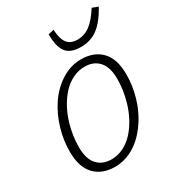

<svg xmlns="http://www.w3.org/2000/svg" viewBox="-215 -1046 1098 1193"><g transform="rotate(-30 334.0 -449.5)"><path d="M626 -914.1 668 -897.9Q620.1 -811.5 568.8 -773.7Q517.6 -735.8 448.2 -735.8Q374.5 -735.8 343.3 -774.9Q312 -814 312 -904.8L352.1 -914.1Q356 -846.7 379.4 -816.4Q402.8 -786.1 452.1 -786.1Q501.5 -786.1 542.2 -816.2Q583 -846.2 626 -914.1ZM407.2 -669.9Q500 -669.9 553 -614.5Q606 -559.1 606 -449.2Q606 -367.7 583 -289.1Q564.9 -226.1 533.4 -171.4Q502 -116.7 460.9 -75Q419.9 -33.2 367.7 -9Q315.4 15.1 259.8 15.1Q167.5 15.1 114.3 -40.5Q61 -96.2 61 -206.1Q61 -287.6 84 -366.2Q108.4 -450.7 154.5 -518.6Q200.7 -586.4 266.8 -628.2Q333 -669.9 407.2 -669.9ZM263.2 -36.1Q308.1 -36.1 349.6 -56.6Q391.1 -77.1 423.3 -112.8Q455.6 -148.4 479.7 -193.4Q503.9 -238.3 519 -290Q543 -372.6 543 -452.1Q543 -535.6 505.9 -577.4Q468.8 -619.1 403.8 -619.1Q358.9 -619.1 317.4 -598.6Q275.9 -578.1 243.7 -542.5Q211.4 -506.8 187.3 -461.9Q163.1 -417 147.9 -365.2Q124 -282.7 124 -203.1Q124 -119.6 161.1 -77.9Q198.2 -36.1 263.2 -36.1Z"/></g></svg>

Font: IntelOne Mono Light
Style: Italic
Weight: 300
Italic angle: -16°
Designer: Fred Shallcrass
Foundry: Frere-Jones Type LLC
Version: Version 1.200;hotconv 1.1.0;makeotfexe 2.6.0;FJTRelease1.2